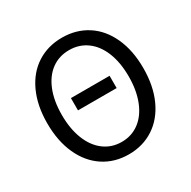

<svg xmlns="http://www.w3.org/2000/svg" viewBox="-168 -909 1077 1084"><g transform="rotate(-30 371.0 -367.0)"><path d="M58 -369Q58 -484 97.5 -570Q137 -656 208 -701.5Q279 -747 371 -747Q463 -747 534 -701.5Q605 -656 644.5 -570Q684 -484 684 -369Q684 -253 644.5 -166.5Q605 -80 534 -33.5Q463 13 371 13Q279 13 208 -33.5Q137 -80 97.5 -166.5Q58 -253 58 -369ZM589 -369Q589 -460 562 -527Q535 -594 485.5 -630Q436 -666 371 -666Q305 -666 256 -630Q207 -594 180 -527Q153 -460 153 -369Q153 -278 180 -210Q207 -142 256.5 -105Q306 -68 371 -68Q436 -68 485.5 -105Q535 -142 562 -210.5Q589 -279 589 -369ZM245 -426H497V-346H245Z"/></g></svg>

Font: Noto Sans SC
Style: Regular
Weight: 400
Designer: Ryoko NISHIZUKA ____ (kana & ideographs); Paul D. Hunt (Latin, Greek & Cyrillic); Wenlong ZHANG ___ (bopomofo); Sandoll 
Foundry: Adobe Systems Incorporated
Version: Version 1.004